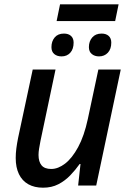

<svg xmlns="http://www.w3.org/2000/svg" viewBox="-20 -862 599 892"><path d="M243 -764 259 -842H531L515 -764ZM266 -600Q245 -600 232 -611Q219 -622 219 -643Q219 -670 234 -688Q249 -706 277 -706Q298 -706 310 -695Q322 -684 322 -664Q322 -634 306.5 -617Q291 -600 266 -600ZM440 -600Q420 -600 406.5 -611Q393 -622 393 -643Q393 -670 408.5 -688Q424 -706 452 -706Q473 -706 485 -695Q497 -684 497 -664Q497 -634 481 -617Q465 -600 440 -600ZM180 10Q140 10 111.5 -6Q83 -22 68 -53Q53 -84 53 -128Q53 -150 56 -173Q59 -196 64 -221L132 -539H238L168 -207Q164 -187 161.5 -171Q159 -155 159 -142Q159 -111 173 -94Q187 -77 218 -77Q250 -77 282.5 -102Q315 -127 343 -178.5Q371 -230 388 -309L437 -539H541L427 0H343L354 -100H350Q331 -73 306.5 -47.5Q282 -22 251 -6Q220 10 180 10Z"/></svg>

Font: Noto Sans Display Medium
Style: Italic
Weight: 500
Italic angle: -12°
Designer: Monotype Design Team
Foundry: Monotype Imaging Inc.
Version: Version 2.003